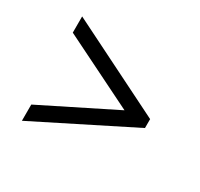

<svg xmlns="http://www.w3.org/2000/svg" viewBox="-93 -658 640 615"><g transform="rotate(30 226.5 -350.0)"><path d="M50 -157V-217L345 -364V-337L50 -483V-543L403 -367V-334Z"/></g></svg>

Font: Pathway Extreme Condensed Light
Style: Regular
Weight: 300
Width: 3
Version: Version 1.001;gftools[0.9.26]